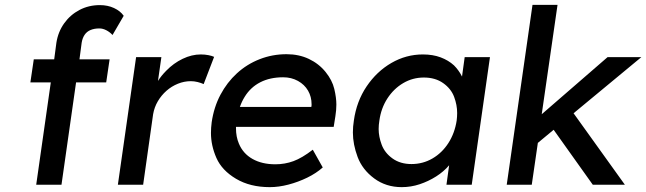

<svg xmlns="http://www.w3.org/2000/svg" viewBox="-20 -760 2659 790"><path d="M129 0 189 -421H105L119 -516H203L212 -584Q219 -629 244 -664Q269 -699 307 -719Q345 -739 391 -739Q423 -739 449 -727Q475 -715 489 -695L443 -616Q432 -628 417.5 -635.5Q403 -643 389 -643Q368 -643 352.5 -636.5Q337 -630 328 -616.5Q319 -603 316 -584L307 -516H431L417 -421H293L233 0Z M465 0 540 -525H644L630 -427Q644 -449 664 -469Q694 -500 731.5 -518Q769 -536 806 -536Q823 -536 838 -533Q853 -530 861 -526L818 -414Q807 -419 793 -422.5Q779 -426 765 -426Q738 -426 712 -415.5Q686 -405 665 -386.5Q644 -368 629.5 -343.5Q615 -319 610 -290L569 0Z M1090 10Q1009 10 951 -24.5Q893 -59 870.5 -110Q848 -161 848 -213Q848 -234 851 -257Q860 -319 887 -370Q914 -421 955 -458.5Q996 -496 1048.5 -516.5Q1101 -537 1159 -537Q1210 -537 1251 -517.5Q1292 -498 1319.5 -464Q1347 -430 1355.5 -394Q1364 -358 1364 -330Q1364 -307 1360 -282L1353 -238H951Q951 -235 951 -232Q951 -197 963 -169Q980 -128 1019 -106Q1058 -84 1113 -84Q1152 -84 1187.5 -97Q1223 -110 1267 -144L1308 -71Q1281 -47 1244 -29Q1207 -11 1167 -0.5Q1127 10 1090 10ZM1261 -320 1262 -327Q1262 -329 1262 -331Q1262 -362 1247.5 -387Q1233 -412 1206 -427Q1179 -442 1145 -442Q1091 -442 1051 -421.5Q1011 -401 987 -362Q975 -343 967 -320Z M1633 10Q1568 10 1519.5 -26Q1471 -62 1451.5 -114Q1432 -166 1432 -215Q1432 -239 1436 -264Q1447 -343 1488.5 -404.5Q1530 -466 1590.5 -501Q1651 -536 1720 -536Q1761 -536 1793 -524Q1825 -512 1848 -491Q1868 -471 1881 -445L1892 -525H1996L1921 0H1817L1828 -80Q1828 -80 1828 -80Q1806 -54 1774.5 -34Q1743 -14 1707 -2Q1671 10 1633 10ZM1673 -85Q1720 -85 1759.5 -108Q1799 -131 1825 -171.5Q1851 -212 1859 -264Q1861 -280 1861 -295Q1861 -328 1848.5 -361.5Q1836 -395 1803.5 -418Q1771 -441 1724 -441Q1678 -441 1639 -418Q1600 -395 1574 -355Q1548 -315 1541 -264Q1538 -246 1538 -229Q1538 -198 1550.5 -164.5Q1563 -131 1595 -108Q1627 -85 1673 -85Z M2419 0 2258 -226 2193 -172 2168 0H2065L2171 -740H2274L2209 -290L2480 -525H2619L2340 -294L2551 0Z"/></svg>

Font: Lexend
Style: Italic
Weight: 400
Italic angle: -8.13011°
Designer: Bonnie Shaver-Troup, Thomas Jockin
Foundry: Lexend
Version: Version 1.007